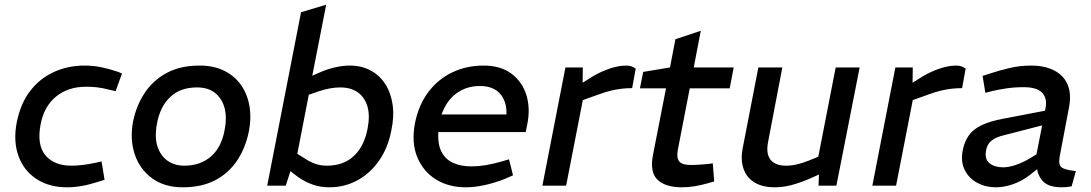

<svg xmlns="http://www.w3.org/2000/svg" viewBox="-20 -790 4643 817"><path d="M265 7Q189 7 135 -28.5Q81 -64 58.5 -126.5Q36 -189 51 -268Q67 -349 108 -402.5Q149 -456 209 -483.5Q269 -511 340 -511Q376 -511 410.5 -504Q445 -497 483 -484L499 -477L472 -402L442 -409Q415 -416 392 -418.5Q369 -421 347 -421Q270 -421 219 -379.5Q168 -338 153 -262Q136 -174 173 -129.5Q210 -85 284 -85Q328 -85 385 -97L412 -103L425 -25L403 -18Q363 -5 330 1Q297 7 265 7Z M757 7Q681 7 628.5 -30.5Q576 -68 554 -131.5Q532 -195 546 -272Q560 -341 596 -395Q632 -449 690 -480Q748 -511 830 -511Q891 -511 936 -488Q981 -465 1007.5 -425.5Q1034 -386 1042 -336Q1050 -286 1039 -231Q1025 -161 989 -107Q953 -53 895.5 -23Q838 7 757 7ZM764 -85Q833 -85 878 -124.5Q923 -164 936 -238Q946 -288 936 -328.5Q926 -369 896.5 -393.5Q867 -418 818 -418Q747 -418 704 -377Q661 -336 648 -264Q637 -207 650 -167Q663 -127 693 -106Q723 -85 764 -85Z M1381 7Q1343 7 1310.5 -4.5Q1278 -16 1248 -37L1206 -69L1238 -140L1281 -113Q1303 -99 1324.5 -92Q1346 -85 1371 -85Q1441 -85 1485 -125.5Q1529 -166 1544 -242Q1555 -298 1543.5 -337Q1532 -376 1502.5 -397Q1473 -418 1427 -418Q1407 -418 1384.5 -414Q1362 -410 1335 -401L1294 -387L1239 -104L1224 -87L1196 0H1117L1261 -738L1368 -770L1301 -428L1270 -451L1339 -481Q1373 -496 1406 -503.5Q1439 -511 1468 -511Q1518 -511 1556.5 -490.5Q1595 -470 1619 -433Q1643 -396 1650.5 -345.5Q1658 -295 1645 -234Q1631 -161 1593 -106.5Q1555 -52 1500.5 -22.5Q1446 7 1381 7Z M1962 7Q1889 7 1835 -26.5Q1781 -60 1755.5 -121.5Q1730 -183 1746 -267Q1762 -345 1803.5 -399.5Q1845 -454 1905.5 -482.5Q1966 -511 2037 -511Q2111 -511 2157 -476Q2203 -441 2220 -385Q2237 -329 2224 -263L2217 -228H1845Q1842 -178 1858 -145.5Q1874 -113 1907 -97.5Q1940 -82 1987 -82Q2015 -82 2045.5 -87Q2076 -92 2108 -101L2146 -112L2163 -44L2129 -29Q2086 -12 2043 -2.5Q2000 7 1962 7ZM1859 -303H2135Q2137 -358 2108 -391Q2079 -424 2022 -424Q1965 -424 1922.5 -393Q1880 -362 1859 -303Z M2288 0 2386 -503H2460L2459 -417L2437 -424L2504 -466Q2538 -486 2575.5 -498.5Q2613 -511 2645 -511Q2668 -511 2685 -498L2670 -415Q2647 -415 2625.5 -412.5Q2604 -410 2580.5 -404.5Q2557 -399 2527 -388L2460 -364L2389 0Z M2882 7Q2811 7 2777.5 -25.5Q2744 -58 2759 -133L2814 -414H2703L2717 -484L2831 -503L2854 -623L2962 -659L2932 -503H3102L3085 -414H2915L2864 -151Q2858 -118 2870.5 -103Q2883 -88 2918 -88Q2941 -88 2958 -89.5Q2975 -91 2992 -92L3013 -95L3019 -18L2991 -10Q2964 -2 2936 2.5Q2908 7 2882 7Z M3277 7Q3224 7 3190 -14Q3156 -35 3143.5 -73Q3131 -111 3140 -158L3207 -503H3309L3248 -184Q3239 -135 3259 -110Q3279 -85 3325 -85Q3348 -85 3371 -90.5Q3394 -96 3420 -106L3462 -123L3536 -503H3638L3539 0H3463L3466 -78L3484 -56L3426 -30Q3384 -12 3348 -2.5Q3312 7 3277 7Z M3692 0 3790 -503H3864L3863 -417L3841 -424L3908 -466Q3942 -486 3979.5 -498.5Q4017 -511 4049 -511Q4072 -511 4089 -498L4074 -415Q4051 -415 4029.5 -412.5Q4008 -410 3984.5 -404.5Q3961 -399 3931 -388L3864 -364L3793 0Z M4540 3Q4529 5 4517.5 6Q4506 7 4498 7Q4438 7 4414 -23Q4390 -53 4391 -97L4387 -116L4429 -330Q4437 -371 4415 -395Q4393 -419 4336 -419Q4297 -419 4263 -414Q4229 -409 4200 -402L4173 -395L4161 -467L4189 -476Q4231 -490 4275.5 -500.5Q4320 -511 4368 -511Q4413 -511 4447 -498.5Q4481 -486 4502 -463Q4523 -440 4530 -407.5Q4537 -375 4529 -334L4489 -123Q4483 -89 4497 -78Q4511 -67 4558 -62ZM4217 7Q4174 7 4138.5 -12Q4103 -31 4085 -67Q4067 -103 4077 -152Q4084 -187 4102 -213Q4120 -239 4155.5 -256.5Q4191 -274 4250 -285L4448 -323L4436 -262L4250 -214Q4225 -208 4210 -199Q4195 -190 4187 -178.5Q4179 -167 4176 -150Q4169 -113 4190.5 -95.5Q4212 -78 4249 -78Q4271 -78 4300.5 -87.5Q4330 -97 4360 -115L4412 -146L4420 -91L4363 -46Q4328 -19 4290 -6Q4252 7 4217 7Z"/></svg>

Font: REM
Style: Italic
Weight: 400
Italic angle: -11°
Designer: Octavio Pardo
Foundry: Ashler Design
Version: Version 1.005;gftools[0.9.28]